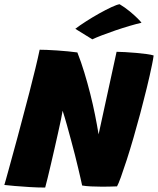

<svg xmlns="http://www.w3.org/2000/svg" viewBox="-26 -862 729 886"><path d="M182.5 3.5Q148 3.5 110.8 1.2Q73.5 -1 42.2 -3.8Q11 -6.5 -6 -8.5Q-4.5 -12.5 0.8 -31.8Q6 -51 14.5 -81.2Q23 -111.5 33.2 -149.5Q43.5 -187.5 55.2 -230Q67 -272.5 78 -316Q94 -375.5 109.5 -435.2Q125 -495 137.5 -546.8Q150 -598.5 157 -632.5Q167.5 -632.5 189.2 -631.8Q211 -631 237 -629.2Q263 -627.5 288 -625Q313 -622.5 331 -620Q348.5 -576 363.2 -527.2Q378 -478.5 390.5 -429Q403 -379.5 412.5 -332Q422 -284.5 429 -242L512 -623Q527.5 -623 552.2 -621.5Q577 -620 603.2 -617.8Q629.5 -615.5 651.2 -612.5Q673 -609.5 683 -606Q680.5 -587 675.5 -563.2Q670.5 -539.5 664.5 -512.2Q658.5 -485 651.2 -455.8Q644 -426.5 636.2 -396.5Q628.5 -366.5 621 -337.5Q606 -281.5 590 -226.2Q574 -171 558.8 -124Q543.5 -77 531.8 -44.5Q520 -12 514 -2Q498.5 -1.5 481.2 -1Q464 -0.5 446 -0.5Q419 -0.5 394 -1.8Q369 -3 353 -6Q350.5 -18 345.8 -38.8Q341 -59.5 334.5 -87.2Q328 -115 319.8 -147.2Q311.5 -179.5 302.2 -214Q293 -248.5 283.2 -283.5Q273.5 -318.5 263 -351Q261 -338 255.5 -311.2Q250 -284.5 242.2 -250Q234.5 -215.5 226 -178Q217.5 -140.5 209.2 -105.2Q201 -70 194 -41.5Q187 -13 182.5 3.5ZM526 -842.5Q551 -827.5 572.8 -809.5Q594.5 -791.5 609 -777Q623.5 -762.5 627 -757Q604.5 -752 572.2 -742.5Q540 -733 506.2 -721.5Q472.5 -710 444 -699Q415.5 -688 400 -680.5L321.5 -729Q341.5 -744.5 370.8 -763.2Q400 -782 431.2 -799.5Q462.5 -817 488.2 -829Q514 -841 526 -842.5Z"/></svg>

Font: Grandstander Thin ExtraBold
Style: Italic
Weight: 800
Italic angle: -15°
Version: Version 1.200